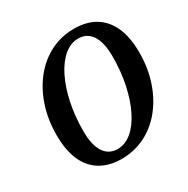

<svg xmlns="http://www.w3.org/2000/svg" viewBox="-163 -852 994 1014"><g transform="rotate(-30 334.0 -345.0)"><path d="M296 16Q220 16 166.5 -16.5Q113 -49 86 -111.5Q59 -174 59 -264Q59 -359 86 -439.5Q113 -520 161.5 -580Q210 -640 275.5 -673Q341 -706 419 -706Q496 -706 548.5 -673.5Q601 -641 628.5 -579Q656 -517 656 -426Q656 -331 629 -250.5Q602 -170 553.5 -110Q505 -50 439 -17Q373 16 296 16ZM303 -40Q349 -40 389 -73.5Q429 -107 459 -167Q489 -227 506 -306.5Q523 -386 523 -479Q523 -562 494.5 -606Q466 -650 412 -650Q366 -650 326 -616.5Q286 -583 256 -523Q226 -463 209 -383.5Q192 -304 192 -211Q192 -128 220.5 -84Q249 -40 303 -40Z"/></g></svg>

Font: Platypi Light Medium
Style: Italic
Weight: 500
Italic angle: -13°
Version: Version 1.200